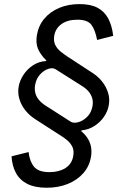

<svg xmlns="http://www.w3.org/2000/svg" viewBox="-20 -757 607 925"><path d="M204.6 147.5Q148.9 147.5 112.5 129.4Q76.2 111.3 57.4 77.4Q38.6 43.5 35.6 -3.9L117.7 -24.4Q122.6 20 143.8 46.1Q165 72.3 218.8 72.3Q264.2 72.3 295.4 52.5Q326.7 32.7 333 -5.9Q337.4 -32.7 328.1 -50.8Q318.8 -68.8 303.5 -81.5Q288.1 -94.2 272.9 -103.5L148.4 -183.6Q120.1 -202.1 100.8 -227.1Q81.5 -252 73.2 -280.8Q64.9 -309.6 69.8 -338.9Q74.7 -368.7 92.8 -396.2Q110.8 -423.8 138.9 -442.4Q167 -460.9 201.7 -462.9L203.6 -465.3Q175.3 -493.2 163.3 -521Q151.4 -548.8 157.7 -587.4Q165.5 -633.8 193.6 -667.2Q221.7 -700.7 265.4 -719Q309.1 -737.3 363.3 -737.3Q416.5 -737.3 450 -719.5Q483.4 -701.7 501.5 -667.7Q519.5 -633.8 525.4 -584.5L447.8 -564.5Q439 -611.8 420.7 -637Q402.3 -662.1 352.5 -662.1Q305.7 -662.1 276.4 -641.1Q247.1 -620.1 241.2 -584.5Q237.3 -558.6 246.3 -540.3Q255.4 -522 271.2 -509.3Q287.1 -496.6 302.2 -486.3L426.3 -405.3Q455.6 -386.2 474.4 -361.1Q493.2 -335.9 501.2 -308.1Q509.3 -280.3 504.4 -252Q499.5 -221.2 480.7 -194.1Q461.9 -167 433.8 -149.4Q405.8 -131.8 373 -128.9L371.1 -125.5Q391.6 -107.9 403.3 -88.9Q415 -69.8 418.7 -48.3Q422.4 -26.9 418.5 -2.4Q411.1 43.5 381.6 77.1Q352.1 110.8 306.4 129.2Q260.7 147.5 204.6 147.5ZM320.3 -170.9Q334 -162.1 356.9 -168.2Q379.9 -174.3 400.1 -194.3Q420.4 -214.4 425.8 -246.6Q429.2 -266.6 424.3 -283.7Q419.4 -300.8 407.2 -315.7Q395 -330.6 375 -342.8L248.5 -422.9Q234.4 -432.1 212.9 -425.3Q191.4 -418.5 172.9 -398.2Q154.3 -377.9 148.9 -346.2Q146 -326.7 150.1 -309.3Q154.3 -292 167 -276.4Q179.7 -260.7 201.2 -247.1Z"/></svg>

Font: Inter Variable
Style: Italic
Weight: 400
Italic angle: -9.39999°
Designer: Rasmus Andersson
Foundry: rsms
Version: Version 4.001;git-9221beed3